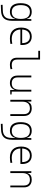

<svg xmlns="http://www.w3.org/2000/svg" viewBox="1841 -2613 1006 4728"><g transform="rotate(90 2344.0 -249.0)"><path d="M100.6 233.4 240.2 228.5C415.5 222.2 492.2 138.7 492.2 -45.9V-517.6H451.2L446.3 -401.4H442.4C426.3 -484.4 366.2 -527.3 268.1 -527.3C130.4 -527.3 58.6 -433.6 58.6 -253.9C58.6 -80.6 129.4 9.8 265.1 9.8C370.1 9.8 425.3 -40.5 441.9 -122.1H446.3V-30.3C446.3 108.9 386.2 179.2 250 184.6L98.6 190.4ZM446.3 -261.2V-255.9C446.3 -110.8 387.7 -35.2 274.9 -35.2C163.6 -35.2 105.5 -110.4 105.5 -253.9C105.5 -404.3 163.1 -482.4 273.9 -482.4C387.2 -482.4 446.3 -406.7 446.3 -261.2Z M924.3 9.8C974.6 9.8 1026.4 4.4 1063.5 -3.9L1056.2 -48.8C1018.1 -40 972.7 -35.2 936 -35.2C795.9 -35.2 712.9 -113.3 706.5 -248H1085.9C1087.9 -258.3 1088.9 -274.4 1088.9 -291C1088.9 -440.4 1012.7 -527.3 881.3 -527.3C740.2 -527.3 659.2 -432.1 659.2 -265.6C659.2 -90.8 755.9 9.8 924.3 9.8ZM707 -292C714.8 -413.1 778.3 -482.4 882.3 -482.4C983.9 -482.4 1042 -413.1 1042 -292Z M1576.2 9.8C1615.2 9.8 1647.5 5.4 1684.6 -5.9L1679.2 -49.3C1638.7 -39.6 1608.9 -35.2 1581.1 -35.2C1491.2 -35.2 1446.8 -80.1 1446.8 -170.9V-732.4H1231.4V-688.5H1400.9V-170.9C1400.9 -50.3 1459 9.8 1576.2 9.8Z M2024.4 9.8C2107.4 9.8 2166.5 -30.3 2186.5 -99.6H2194.3L2198.2 4.9L2306.6 0V-30.8L2235.4 -35.6V-517.6H2189.5V-239.3C2189.5 -91.8 2134.8 -35.2 2029.3 -35.2C1939.5 -35.2 1886.7 -85.4 1886.7 -175.8V-517.6H1840.8V-175.8C1840.8 -57.6 1907.2 9.8 2024.4 9.8Z M2790 0H2835.9V-336.9C2835.9 -458 2767.1 -527.3 2647 -527.3C2559.1 -527.3 2506.3 -493.2 2487.3 -423.8H2482.9L2479.5 -517.6H2437.5V0H2483.4V-293C2483.4 -419.9 2540 -482.4 2651.4 -482.4C2738.8 -482.4 2790 -430.7 2790 -338.9Z M3030.3 233.4 3169.9 228.5C3345.2 222.2 3421.9 138.7 3421.9 -45.9V-517.6H3380.9L3376 -401.4H3372.1C3356 -484.4 3295.9 -527.3 3197.8 -527.3C3060.1 -527.3 2988.3 -433.6 2988.3 -253.9C2988.3 -80.6 3059.1 9.8 3194.8 9.8C3299.8 9.8 3355 -40.5 3371.6 -122.1H3376V-30.3C3376 108.9 3315.9 179.2 3179.7 184.6L3028.3 190.4ZM3376 -261.2V-255.9C3376 -110.8 3317.4 -35.2 3204.6 -35.2C3093.3 -35.2 3035.2 -110.4 3035.2 -253.9C3035.2 -404.3 3092.8 -482.4 3203.6 -482.4C3316.9 -482.4 3376 -406.7 3376 -261.2Z M3854 9.8C3904.3 9.8 3956.1 4.4 3993.2 -3.9L3985.8 -48.8C3947.8 -40 3902.3 -35.2 3865.7 -35.2C3725.6 -35.2 3642.6 -113.3 3636.2 -248H4015.6C4017.6 -258.3 4018.6 -274.4 4018.6 -291C4018.6 -440.4 3942.4 -527.3 3811 -527.3C3669.9 -527.3 3588.9 -432.1 3588.9 -265.6C3588.9 -90.8 3685.5 9.8 3854 9.8ZM3636.7 -292C3644.5 -413.1 3708 -482.4 3812 -482.4C3913.6 -482.4 3971.7 -413.1 3971.7 -292Z M4547.9 0H4593.8V-336.9C4593.8 -458 4524.9 -527.3 4404.8 -527.3C4316.9 -527.3 4264.2 -493.2 4245.1 -423.8H4240.7L4237.3 -517.6H4195.3V0H4241.2V-293C4241.2 -419.9 4297.9 -482.4 4409.2 -482.4C4496.6 -482.4 4547.9 -430.7 4547.9 -338.9Z"/></g></svg>

Font: Cascadia Code PL ExtraLight
Style: Regular
Weight: 200
Monospace: yes
Designer: Aaron Bell
Foundry: Saja Typeworks
Version: Version 2404.023